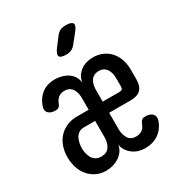

<svg xmlns="http://www.w3.org/2000/svg" viewBox="-186 -909 972 1043"><g transform="rotate(-30 300.0 -387.5)"><path d="M259 -325V-399Q259 -415 255.5 -429.5Q252 -444 244.5 -455.5Q237 -467 225 -473.5Q213 -480 196 -480Q173 -480 158.5 -469Q144 -458 137 -440Q131 -424 123.5 -417.5Q116 -411 103 -411Q72 -411 57.5 -426.5Q43 -442 53 -469Q67 -510 99.5 -535Q132 -560 182 -560Q203 -560 223.5 -554.5Q244 -549 261 -538Q278 -527 289 -510Q300 -493 303 -470Q306 -493 317 -509.5Q328 -526 344 -537.5Q360 -549 379.5 -554.5Q399 -560 420 -560Q455 -560 482 -547.5Q509 -535 528 -513Q547 -491 556.5 -462Q566 -433 566 -400V-339Q566 -296 545.5 -275.5Q525 -255 482 -255H347V-150Q347 -120 361.5 -95Q376 -70 411 -70Q433 -70 448 -80.5Q463 -91 469 -109Q476 -126 483.5 -133Q491 -140 505 -140Q538 -140 552 -123.5Q566 -107 556 -80Q541 -39 506 -14.5Q471 10 421 10Q400 10 380.5 4Q361 -2 345 -14Q329 -26 318 -42.5Q307 -59 303 -80Q300 -58 287.5 -41Q275 -24 258 -13Q241 -2 220 4Q199 10 178 10Q142 10 114.5 -4Q87 -18 68 -41Q49 -64 39.5 -95Q30 -126 30 -159Q30 -194 40.5 -224.5Q51 -255 71.5 -277.5Q92 -300 120.5 -312.5Q149 -325 186 -325ZM259 -255H187Q169 -255 156 -246Q143 -237 136 -223.5Q129 -210 125.5 -193.5Q122 -177 122 -162Q122 -145 126 -128.5Q130 -112 138 -99Q146 -86 159.5 -78Q173 -70 192 -70Q228 -70 243.5 -94.5Q259 -119 259 -150ZM347 -325H453Q464 -325 469 -330.5Q474 -336 474 -346V-400Q474 -415 470.5 -429.5Q467 -444 459.5 -455.5Q452 -467 440 -473.5Q428 -480 411 -480Q394 -480 381.5 -473.5Q369 -467 361.5 -455.5Q354 -444 350.5 -429.5Q347 -415 347 -400ZM305 -645Q269 -645 262.5 -658.5Q256 -672 277 -701L319 -756Q331 -772 345.5 -778.5Q360 -785 380 -785Q416 -785 423 -771Q430 -757 407 -728L362 -672Q351 -658 337 -651.5Q323 -645 305 -645Z"/></g></svg>

Font: Maple Mono NL Medium
Style: Regular
Weight: 500
Monospace: yes
Designer: subframe7536
Version: Version 7.000